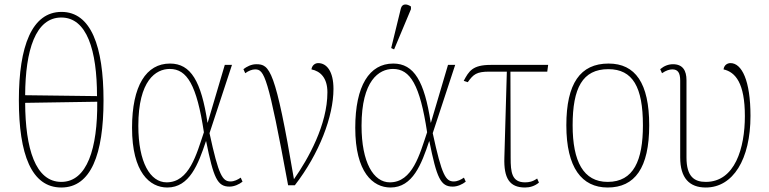

<svg xmlns="http://www.w3.org/2000/svg" viewBox="-20 -825 3425 855"><path d="M253 10C385 10 441 -138 441 -378C441 -619 385 -772 254 -772C122 -772 64 -619 64 -379C64 -138 120 10 253 10ZM412 -397 92 -401C93 -601 138 -747 253 -747C367 -747 412 -601 412 -397ZM253 -15C137 -15 93 -165 92 -367L413 -372C415 -165 368 -15 253 -15Z M725 10C824 10 863 -94 897 -196H898C931 -32 948 6 1002 6C1023 6 1045 -4 1060 -16L1052 -34C1039 -25 1023 -17 1007 -17C971 -17 954 -42 913 -232L1013 -536H981L905 -279H904C876 -463 830 -542 737 -542C631 -542 568 -443 568 -256C568 -57 647 10 725 10ZM722 -13C649 -13 596 -102 596 -265C596 -467 674 -518 736 -518C813 -518 856 -447 888 -236C855 -138 823 -13 722 -13Z M1263 0H1293C1402 -141 1465 -307 1465 -429C1465 -507 1435 -544 1397 -544C1382 -544 1369 -533 1367 -516C1407 -508 1438 -478 1438 -414C1438 -270 1353 -118 1289 -27C1206 -518 1181 -539 1121 -539C1099 -539 1078 -528 1064 -517L1072 -499C1087 -510 1103 -516 1116 -516C1157 -516 1173 -488 1263 0Z M1735 -605 1810 -784V-796C1793 -808 1771 -811 1765 -787L1722 -611ZM1719 10C1818 10 1857 -94 1891 -196H1892C1925 -32 1942 6 1996 6C2017 6 2039 -4 2054 -16L2046 -34C2033 -25 2017 -17 2001 -17C1965 -17 1948 -42 1907 -232L2007 -536H1975L1899 -279H1898C1870 -463 1824 -542 1731 -542C1625 -542 1562 -443 1562 -256C1562 -57 1641 10 1719 10ZM1716 -13C1643 -13 1590 -102 1590 -265C1590 -467 1668 -518 1730 -518C1807 -518 1850 -447 1882 -236C1849 -138 1817 -13 1716 -13Z M2318 10C2339 10 2361 4 2380 -12L2372 -30C2352 -16 2336 -13 2318 -13C2259 -13 2254 -58 2254 -122L2253 -506H2417L2421 -536H2165C2084 -536 2068 -508 2045 -465L2063 -459C2088 -494 2102 -506 2159 -506H2237L2226 -123C2223 -31 2249 10 2318 10Z M2686 10C2807 10 2871 -77 2871 -267C2871 -455 2809 -542 2690 -542C2564 -542 2502 -453 2502 -267C2502 -78 2571 10 2686 10ZM2686 -15C2578 -15 2530 -106 2530 -267C2530 -433 2574 -517 2689 -517C2798 -517 2843 -437 2843 -267C2843 -111 2802 -15 2686 -15Z M3123 10C3244 10 3322 -115 3322 -309C3322 -467 3283 -544 3233 -544C3222 -544 3205 -538 3202 -516C3255 -504 3297 -455 3297 -308C3297 -166 3253 -15 3123 -15C3072 -15 3037 -38 3037 -124V-468C3037 -510 3021 -539 2977 -539C2957 -539 2938 -532 2920 -517L2928 -499C2947 -512 2962 -516 2974 -516C2998 -516 3009 -502 3009 -466V-124C3009 -32 3050 10 3123 10Z"/></svg>

Font: Noto Serif SemiCondensed Thin
Style: Regular
Weight: 100
Width: 4
Designer: Monotype Design Team
Foundry: Monotype Imaging Inc.
Version: Version 2.015